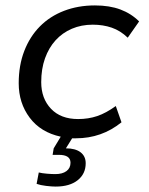

<svg xmlns="http://www.w3.org/2000/svg" viewBox="-20 -500 548 708"><path d="M185 188Q171 188 150 185.5Q129 183 115 178L123 136Q135 139 153 140.5Q171 142 184 142Q210 142 225 131Q240 120 240 100Q240 71 197 71H174L178 47L204 4Q130 -12 89.5 -66Q49 -120 49 -193Q49 -259 69.5 -312Q90 -365 127 -402.5Q164 -440 216 -460Q268 -480 330 -480Q384 -480 424 -465Q464 -450 493 -421L451 -361Q424 -387 392 -398Q360 -409 322 -409Q280 -409 245 -394Q210 -379 185 -351.5Q160 -324 146 -285Q132 -246 132 -197Q132 -137 168 -99Q204 -61 268 -61Q306 -61 338.5 -72Q371 -83 407 -109L428 -49Q355 10 260 10H246L223 47Q258 47 277 61.5Q296 76 296 102Q296 141 266.5 164.5Q237 188 185 188Z"/></svg>

Font: Celebes
Style: Italic
Weight: 400
Italic angle: -10°
Designer: Anugrah Pasau
Foundry: Lafontype
Version: Version 1.000; ttfautohint (v1.8.4)